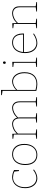

<svg xmlns="http://www.w3.org/2000/svg" viewBox="1610 -2416 811 4072"><g transform="rotate(-90 2016.0 -379.5)"><path d="M271 6Q212 6 164.5 -25Q117 -56 89.5 -114Q62 -172 62 -253Q62 -320 80 -371Q98 -422 129.5 -457Q161 -492 203.5 -510Q246 -528 294 -528Q325 -528 367.5 -518.5Q410 -509 447 -486L444 -382H425L413 -488L418 -479Q384 -496 349 -502.5Q314 -509 290 -509Q229 -509 182.5 -478Q136 -447 109.5 -390.5Q83 -334 83 -255Q83 -179 108.5 -125Q134 -71 177.5 -42.5Q221 -14 275 -14Q315 -14 359 -31Q403 -48 447 -82L458 -66Q409 -29 361.5 -11.5Q314 6 271 6Z M782 -528Q882 -528 941 -460Q1000 -392 1000 -270Q1000 -188 972 -126Q944 -64 892 -29Q840 6 766 6Q668 6 610.5 -59.5Q553 -125 553 -249Q553 -334 580.5 -396.5Q608 -459 659.5 -493.5Q711 -528 782 -528ZM780 -509Q683 -509 628.5 -438.5Q574 -368 574 -251Q574 -136 625.5 -74.5Q677 -13 768 -13Q835 -13 882 -45Q929 -77 954 -134.5Q979 -192 979 -267Q979 -380 925.5 -444.5Q872 -509 780 -509Z M1557 -420 1554 -422Q1604 -475 1660 -501.5Q1716 -528 1765 -528Q1824 -528 1863.5 -489Q1903 -450 1903 -368V-21L1896 -29L1993 -15V0H1793V-15L1890 -29L1883 -21V-363Q1883 -438 1849.5 -473.5Q1816 -509 1764 -509Q1718 -509 1663 -482Q1608 -455 1556 -400L1559 -408Q1561 -399 1561.5 -389Q1562 -379 1562 -368V-21L1555 -29L1652 -15V0H1452V-15L1549 -29L1542 -21V-363Q1542 -438 1508.5 -473.5Q1475 -509 1423 -509Q1377 -509 1322 -483.5Q1267 -458 1215 -403L1219 -414V-21L1212 -29L1309 -15V0H1109V-15L1206 -29L1199 -21V-499L1206 -491L1109 -505V-520L1214 -525L1219 -424L1215 -427Q1265 -480 1320 -504Q1375 -528 1424 -528Q1472 -528 1508 -501.5Q1544 -475 1557 -420Z M2268 6Q2236 6 2200 0.5Q2164 -5 2125 -15V-741L2134 -731L2035 -745V-760L2145 -765V-437L2141 -441Q2187 -485 2234 -506.5Q2281 -528 2324 -528Q2379 -528 2423.5 -497Q2468 -466 2494.5 -407.5Q2521 -349 2521 -265Q2521 -197 2503.5 -146Q2486 -95 2453 -61.5Q2420 -28 2373.5 -11Q2327 6 2268 6ZM2272 -13Q2379 -13 2439.5 -76Q2500 -139 2500 -264Q2500 -342 2476 -396.5Q2452 -451 2412 -480Q2372 -509 2322 -509Q2279 -509 2232.5 -486.5Q2186 -464 2141 -417L2145 -432V-22L2140 -33Q2214 -13 2272 -13Z M2741 -21 2734 -29 2831 -15V0H2631V-15L2728 -29L2721 -21V-499L2728 -491L2631 -505V-520L2741 -525ZM2723 -663Q2712 -663 2705 -671Q2698 -679 2698 -692Q2698 -706 2705.5 -714Q2713 -722 2724 -722Q2736 -722 2743 -714Q2750 -706 2750 -692Q2750 -678 2742 -670.5Q2734 -663 2723 -663Z M3139 6Q3078 6 3030 -24Q2982 -54 2954.5 -112.5Q2927 -171 2927 -254Q2927 -337 2954.5 -398.5Q2982 -460 3032.5 -494Q3083 -528 3151 -528Q3214 -528 3256.5 -499.5Q3299 -471 3320.5 -421Q3342 -371 3342 -305Q3342 -300 3342 -294Q3342 -288 3341 -277H2936V-296H3330L3321 -290Q3322 -349 3306 -399Q3290 -449 3252.5 -479Q3215 -509 3151 -509Q3088 -509 3042.5 -477.5Q2997 -446 2972.5 -389Q2948 -332 2948 -256Q2948 -178 2973 -124Q2998 -70 3042 -41.5Q3086 -13 3142 -13Q3185 -13 3233.5 -30Q3282 -47 3332 -82L3343 -67Q3289 -30 3237.5 -12Q3186 6 3139 6Z M3455 0V-15L3552 -29L3545 -21V-499L3552 -491L3455 -505V-520L3560 -525L3565 -424L3561 -427Q3611 -480 3666 -504Q3721 -528 3770 -528Q3836 -528 3878 -489Q3920 -450 3918 -368V-21L3911 -29L4008 -15V0H3808V-15L3905 -29L3898 -21V-363Q3898 -438 3863 -473.5Q3828 -509 3769 -509Q3723 -509 3668 -483.5Q3613 -458 3561 -403L3565 -414V-21L3558 -29L3655 -15V0Z"/></g></svg>

Font: Bitter Thin
Style: Regular
Weight: 100
Designer: Sol Matas, and Bitter project Authors
Foundry: Sol Matas
Version: Version 2.002